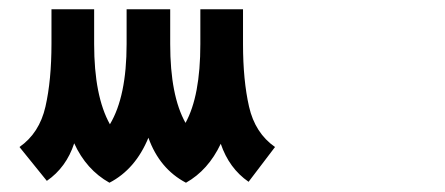

<svg xmlns="http://www.w3.org/2000/svg" viewBox="-20 -795 960 414"><path d="M504 -775V-700Q504 -622 517 -565Q530 -508 573 -478L516 -403Q474 -432 456 -485Q429 -428 381 -401Q324 -431 300 -498Q272 -430 216 -401Q166 -429 140 -486Q123 -434 81 -405L22 -478Q65 -508 78 -565Q91 -622 91 -701V-775H183V-700Q183 -588 217 -527Q253 -587 253 -700V-775H347V-700Q347 -589 380 -530Q412 -588 412 -700V-775Z"/></svg>

Font: Noto Sans Korean Bold
Style: Bold
Weight: 700
Designer: Ryoko NISHIZUKA  (kana & ideographs); Paul D. Hunt (Latin, Greek & Cyrillic); Wenlong ZHANG  (bopomofo); Sandoll Communi
Foundry: Adobe Systems Incorporated
Version: Version 1.000;PS 1;hotconv 1.0.78;makeotf.lib2.5.61930